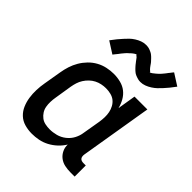

<svg xmlns="http://www.w3.org/2000/svg" viewBox="-212 -889 1025 1025"><g transform="rotate(45 300.0 -376.5)"><path d="M200 8Q172 8 145.5 0.5Q119 -7 100 -25Q81 -43 70.5 -67.5Q60 -92 56 -119Q52 -146 53 -174.5Q54 -203 59 -231L76 -331Q80 -356 88 -381Q96 -406 109.5 -429Q123 -452 142 -471.5Q161 -491 184.5 -504Q208 -517 234 -522.5Q260 -528 285 -528Q311 -528 336.5 -521.5Q362 -515 381 -500Q400 -485 412.5 -463Q425 -441 431 -416L448 -520H545L477 -111Q476 -104 477 -97Q478 -90 482 -85Q486 -80 492.5 -78Q499 -76 506 -76H524V8H492Q470 8 449 3.5Q428 -1 411.5 -13.5Q395 -26 385.5 -45.5Q376 -65 377 -87Q363 -64 343 -45.5Q323 -27 299.5 -14.5Q276 -2 250.5 3Q225 8 200 8ZM251 -76Q275 -76 299.5 -82.5Q324 -89 345 -105.5Q366 -122 378 -145Q390 -168 393 -192L410 -292Q413 -311 413.5 -329.5Q414 -348 410.5 -365.5Q407 -383 398.5 -398.5Q390 -414 377 -424.5Q364 -435 346 -439.5Q328 -444 309 -444Q293 -444 276 -440.5Q259 -437 243.5 -429Q228 -421 215 -408.5Q202 -396 192.5 -381Q183 -366 178 -350Q173 -334 170 -317L154 -217Q151 -200 150.5 -182Q150 -164 153 -147.5Q156 -131 165 -117Q174 -103 187 -93Q200 -83 217 -79.5Q234 -76 251 -76ZM206 -595 140 -637Q153 -655 165 -669.5Q177 -684 188 -696Q199 -708 209.5 -718.5Q220 -729 235 -738.5Q250 -748 265.5 -753.5Q281 -759 297 -759Q302 -759 307 -758.5Q312 -758 317 -757Q322 -756 326.5 -754Q331 -752 336 -750Q341 -748 345 -745.5Q349 -743 352.5 -740Q356 -737 360 -733.5Q364 -730 367 -726.5Q370 -723 373.5 -719.5Q377 -716 380 -712.5Q383 -709 385 -706Q387 -703 390.5 -698Q394 -693 397.5 -688.5Q401 -684 404 -681Q407 -678 411 -675Q415 -672 414 -669Q415 -669 419.5 -671Q424 -673 427 -675.5Q430 -678 434.5 -681.5Q439 -685 441 -686.5Q443 -688 445 -690Q447 -692 449.5 -694Q452 -696 454.5 -698.5Q457 -701 459.5 -703.5Q462 -706 464.5 -709Q467 -712 469.5 -715Q472 -718 475 -721.5Q478 -725 480.5 -728.5Q483 -732 486 -736Q489 -740 492.5 -744Q496 -748 499 -752.5Q502 -757 506 -761L572 -719Q559 -701 547 -686.5Q535 -672 524 -660Q513 -648 502.5 -638Q492 -628 477.5 -618.5Q463 -609 447 -603Q431 -597 415 -597Q410 -597 405 -597.5Q400 -598 395 -599.5Q390 -601 385.5 -602.5Q381 -604 376 -606Q371 -608 367 -610.5Q363 -613 359.5 -616Q356 -619 352 -622.5Q348 -626 345 -629.5Q342 -633 338.5 -636.5Q335 -640 332 -644Q329 -648 327 -650.5Q325 -653 321 -658Q317 -663 314 -667.5Q311 -672 308 -675.5Q305 -679 301 -681.5Q297 -684 297 -687Q296 -687 292 -685Q288 -683 285 -681Q282 -679 277.5 -675.5Q273 -672 271 -670Q269 -668 267 -666Q265 -664 262.5 -662Q260 -660 257.5 -657.5Q255 -655 252.5 -652.5Q250 -650 247.5 -647Q245 -644 242.5 -641Q240 -638 237 -634.5Q234 -631 231.5 -627.5Q229 -624 226 -620Q223 -616 219.5 -612Q216 -608 213 -604Q210 -600 206 -595Z"/></g></svg>

Font: Iosevka Custom Medium
Style: Italic
Weight: 500
Italic angle: -9°
Designer: Belleve Invis
Foundry: Belleve Invis
Version: Version 27.0.1